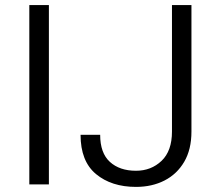

<svg xmlns="http://www.w3.org/2000/svg" viewBox="-20 -731 860 761"><path d="M173.8 -710.9V0H96.2V-710.9ZM661.6 -209.5V-710.9H738.8V-209.5Q738.8 -138.7 710.2 -89.8Q681.6 -41 632.1 -15.6Q582.5 9.8 519 9.8Q421.9 9.8 360.6 -41Q299.3 -91.8 299.3 -196.8H377Q377 -124.5 415.5 -89.4Q454.1 -54.2 519 -54.2Q579.1 -54.2 620.4 -93.5Q661.6 -132.8 661.6 -209.5Z"/></svg>

Font: Vazirmatn UI FD Light
Style: Regular
Weight: 300
Designer: Saber Rastikerdar
Foundry: Saber Rastikerdar
Version: Version 33.003